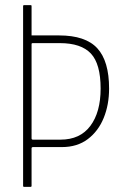

<svg xmlns="http://www.w3.org/2000/svg" viewBox="-20 -728 495 748"><path d="M405 -383Q405 -320 384 -268.5Q363 -217 322 -186Q281 -155 221 -155H109Q103 -155 103 -150V-4Q103 0 99 0H74Q70 0 70 -4V-704Q70 -708 74 -708H98Q102 -708 102.5 -707Q103 -706 103 -703V-600Q103 -598 103 -595Q103 -592 103 -590H210Q313 -590 359 -540Q405 -490 405 -383ZM372 -383Q372 -479 334 -519.5Q296 -560 213 -560H108Q105 -560 104 -559Q103 -558 103 -556V-189Q103 -184 108 -184H216Q292 -184 332 -237.5Q372 -291 372 -383Z"/></svg>

Font: Glory Thin Thin
Style: Regular
Weight: 250
Version: Version 1.011